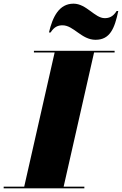

<svg xmlns="http://www.w3.org/2000/svg" viewBox="-65 -1027 665 1047"><path d="M276 -889C336.5 -889 379 -810 456 -810C535 -810 560 -872 580 -967H571C551 -935 529 -928 506 -928C452 -928 406 -1007 336 -1007C257 -1007 222 -935 202 -850H211C231 -882 253 -889 276 -889ZM-45 -9V0H395V-9H282L448 -741H560V-750H120V-741H233L67 -9Z"/></svg>

Font: Bodoni* 24pt Fatface
Style: Italic
Weight: 900
Italic angle: -13°
Version: Version 2.3